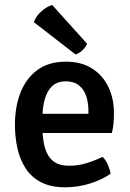

<svg xmlns="http://www.w3.org/2000/svg" viewBox="-20 -764 540 797"><path d="M111.5 -212V-291.5H347V-304.5Q347 -337.5 337.8 -365.2Q328.5 -393 307.5 -409.8Q286.5 -426.5 252.5 -426.5Q203.5 -426.5 179.8 -385.2Q156 -344 156 -271V-237Q156 -191.5 165.2 -155Q174.5 -118.5 198.5 -97.2Q222.5 -76 267.5 -76Q305 -76 339.5 -86.8Q374 -97.5 406 -113Q419 -100 427.8 -80Q436.5 -60 439 -43Q403 -17.5 353 -2Q303 13.5 251 13.5Q190.5 13.5 150 -7.8Q109.5 -29 86 -65.8Q62.5 -102.5 52.2 -149Q42 -195.5 42 -246Q42 -321 65.2 -380Q88.5 -439 135.2 -473.5Q182 -508 253 -508Q318 -508 362.5 -479.5Q407 -451 430 -402.8Q453 -354.5 453 -294.5Q453 -269 451.2 -251.2Q449.5 -233.5 444.5 -212ZM196.5 -743.5Q172.5 -736 150.5 -715.8Q128.5 -695.5 120.5 -672L293.5 -538Q308.5 -542.5 322 -555Q335.5 -567.5 341.5 -582.5Z"/></svg>

Font: Signika Negative Light Medium
Style: Regular
Weight: 500
Version: Version 2.001